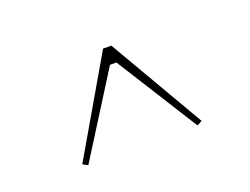

<svg xmlns="http://www.w3.org/2000/svg" viewBox="-50 -798 512 393"><g transform="rotate(-20 206.0 -601.0)"><path d="M336 -500 325 -494 213 -672H199L87 -494L76 -500L197 -708H215Z"/></g></svg>

Font: Kalnia Glaze Thin Light
Style: Regular
Weight: 300
Version: Version 1.110